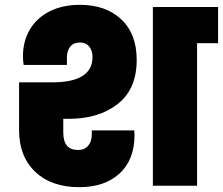

<svg xmlns="http://www.w3.org/2000/svg" viewBox="-20 -769 923 795"><path d="M242 -277V-220Q242 -148 303 -148Q330 -148 345 -165.5Q360 -183 360 -212V-229H536L537 -210Q537 -108 475.5 -51Q414 6 308 6Q193 6 126 -57.5Q59 -121 59 -230V-428H196Q363 -428 363 -533Q363 -559 349.5 -576Q336 -593 311 -593Q285 -593 271 -576Q257 -559 257 -530V-500H78Q75 -518 75 -536Q75 -598 103.5 -646.5Q132 -695 185.5 -722Q239 -749 311 -749Q418 -749 482 -689Q546 -629 546 -521Q546 -400 467.5 -338.5Q389 -277 265 -277ZM883 -740V-590H796V0H613V-740Z"/></svg>

Font: DVN-Poppins ExtBd
Style: Regular
Weight: 800
Designer: Ninad Kale (Devanagari), Jonny Pinhorn (Latin)
Foundry: Indian Type Foundry
Version: 4.004